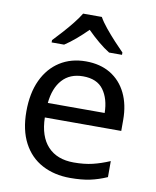

<svg xmlns="http://www.w3.org/2000/svg" viewBox="-86 -832 737 908"><g transform="rotate(10 282.0 -378.0)"><path d="M292 -546Q361 -546 410.5 -516Q460 -486 486.5 -431.5Q513 -377 513 -304V-251H146Q148 -160 192.5 -112.5Q237 -65 317 -65Q368 -65 407.5 -74.5Q447 -84 489 -102V-25Q448 -7 408 1.5Q368 10 313 10Q237 10 178.5 -21Q120 -52 87.5 -113.5Q55 -175 55 -264Q55 -352 84.5 -415Q114 -478 167.5 -512Q221 -546 292 -546ZM291 -474Q228 -474 191.5 -433.5Q155 -393 148 -321H421Q420 -389 389 -431.5Q358 -474 291 -474ZM329 -766Q341 -744 363.5 -716.5Q386 -689 410.5 -662.5Q435 -636 454 -617V-606H392Q366 -622 338 -645.5Q310 -669 283 -696Q256 -669 229 -646Q202 -623 176 -606H116V-617Q135 -637 158.5 -663Q182 -689 204 -716.5Q226 -744 239 -766Z"/></g></svg>

Font: Noto Sans NKo
Style: Regular
Weight: 400
Designer: Monotype Design Team
Foundry: Monotype Imaging Inc.
Version: Version 2.003; ttfautohint (v1.8.4.7-5d5b)